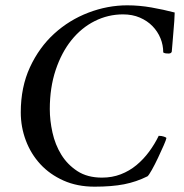

<svg xmlns="http://www.w3.org/2000/svg" viewBox="-20 -693 690 721"><path d="M458 -673Q503 -673 548.5 -665Q594 -657 636 -646Q636 -635 634.5 -614Q633 -593 631 -570.5Q629 -548 627.5 -528Q626 -508 625 -499Q623 -492 613 -492Q608 -492 603 -492.5Q598 -493 593 -496Q593 -524 582.5 -549.5Q572 -575 552.5 -595Q533 -615 505 -627Q477 -639 442 -639Q386 -639 336 -614Q286 -589 248.5 -542.5Q211 -496 189 -430Q167 -364 167 -283Q167 -241 177 -195.5Q187 -150 210 -112.5Q233 -75 270.5 -50.5Q308 -26 363 -26Q401 -26 433.5 -38.5Q466 -51 492.5 -73Q519 -95 540 -123.5Q561 -152 576 -183Q587 -183 595.5 -180Q604 -177 605 -175Q604 -168 594.5 -146.5Q585 -125 573.5 -100.5Q562 -76 550.5 -55.5Q539 -35 534 -31Q492 -10 446 -1Q400 8 335 8Q270 8 218.5 -15Q167 -38 131.5 -76.5Q96 -115 77 -165.5Q58 -216 58 -271Q58 -366 92.5 -440.5Q127 -515 183.5 -566.5Q240 -618 312 -645.5Q384 -673 458 -673Z"/></svg>

Font: Vermiglione Medium
Style: Italic
Weight: 500
Italic angle: -11°
Version: Version 1.000